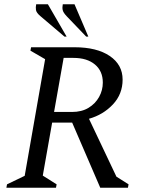

<svg xmlns="http://www.w3.org/2000/svg" viewBox="-20 -882 664 902"><path d="M10 0 13 -16 96 -56 192 -604 123 -644 126 -660H330Q435 -660 495.5 -619Q556 -578 556 -508Q556 -440 510.5 -391.5Q465 -343 398 -324L527 -52L584 -16L581 0H451L319 -306H225L181 -57L246 -16L243 0ZM325 -610H279L234 -356H318Q364 -356 396 -375.5Q428 -395 445.5 -426.5Q463 -458 463 -494Q463 -548 426 -579Q389 -610 325 -610ZM385 -710 293 -806Q277 -823 274.5 -835Q272 -847 275 -862H330L395 -710ZM283 -710 170 -806Q151 -822 149 -835Q147 -848 150 -862H205L293 -710Z"/></svg>

Font: Spectral
Style: Italic
Weight: 400
Italic angle: -10°
Designer: Jean-Baptiste Levee
Foundry: Production Type
Version: Version 2.001